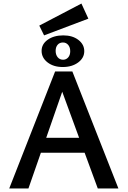

<svg xmlns="http://www.w3.org/2000/svg" viewBox="-20 -1060 718 1080"><path d="M477 -955 228 -861 201 -916 438 -1040ZM214 -774Q214 -812 248.5 -836.5Q283 -861 336 -861Q388 -861 421 -835.5Q454 -810 454 -772Q454 -734 419.5 -708.5Q385 -683 333 -683Q281 -683 247.5 -709Q214 -735 214 -774ZM334 -821Q315 -821 304 -808Q293 -795 293 -774Q293 -752 304.5 -738Q316 -724 335 -724Q352 -724 363.5 -737Q375 -750 375 -772Q375 -794 363.5 -807.5Q352 -821 334 -821ZM530 0 456 -201H210L140 0H32L290 -658H387L646 0ZM240 -285H425L330 -544Z"/></svg>

Font: EauTestText Semibold
Style: Regular
Weight: 600
Designer: Christian Thalmann (Catharsis Fonts)
Version: Version 0.001;PS 000.001;hotconv 1.0.88;makeotf.lib2.5.64775